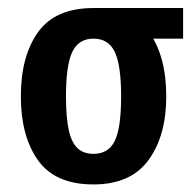

<svg xmlns="http://www.w3.org/2000/svg" viewBox="-20 -458 487 490"><path d="M447.3 -437.5V-359.4H298.8L218.8 -437.5ZM33.2 -211.9Q33.2 -314.5 77.1 -376Q121.1 -437.5 218.8 -437.5Q316.4 -437.5 360.4 -376Q404.3 -314.5 404.3 -211.9Q404.3 -111.3 358.8 -49.3Q313.4 12.7 218.3 12.7Q121.1 12.7 77.1 -48.8Q33.2 -110.4 33.2 -211.9ZM289.1 -212.1Q289.1 -292 272.8 -325.7Q256.6 -359.4 218.6 -359.4Q180.7 -359.4 164.6 -325.7Q148.4 -292 148.4 -212.1Q148.4 -156.8 155.7 -125.1Q162.9 -93.5 178.1 -79.5Q193.3 -65.4 218.9 -65.4Q256.8 -65.4 272.9 -98.4Q289.1 -131.3 289.1 -212.1Z"/></svg>

Font: Sudo Var
Style: Regular
Weight: 400
Monospace: yes
Designer: Jens Kutilek
Foundry: Jens Kutilek
Version: Version 0.065;FEAKit 1.0